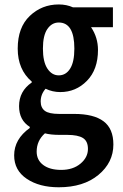

<svg xmlns="http://www.w3.org/2000/svg" viewBox="-20 -584 540 841"><path d="M237.3 236.3Q152.3 236.3 97.2 199.2Q42 162.1 42 96.7Q42 25.4 110.4 -23.4V-28.3Q63.5 -57.6 63.5 -119.1Q63.5 -184.6 119.1 -222.7V-226.6Q57.6 -279.3 57.6 -371.1Q57.6 -463.9 110.4 -514.2Q163.1 -564.5 237.3 -564.5Q271.5 -564.5 299.8 -551.8H474.6V-464.8H378.9Q409.2 -419.9 409.2 -365.2Q409.2 -279.3 360.8 -230Q312.5 -180.7 244.1 -180.7Q210 -180.7 179.7 -195.3Q158.2 -170.9 158.2 -139.6Q158.2 -112.3 176.3 -98.6Q194.3 -85 239.3 -85H304.7Q390.6 -85 433.6 -52.7Q476.6 -20.5 476.6 48.8Q476.6 127.9 411.1 182.1Q345.7 236.3 237.3 236.3ZM237.3 -253.9Q268.6 -253.9 287.1 -283.2Q305.7 -312.5 305.7 -371.1Q305.7 -485.4 237.3 -485.4Q207 -485.4 187.5 -457Q168 -428.7 168 -371.1Q168 -313.5 187.5 -283.7Q207 -253.9 237.3 -253.9ZM248 160.2Q299.8 160.2 332.5 132.8Q365.2 105.5 365.2 68.4Q365.2 34.2 343.3 20.5Q321.3 6.8 274.4 6.8H241.2Q202.1 6.8 176.8 0Q140.6 32.2 140.6 80.1Q140.6 117.2 169.4 138.7Q198.2 160.2 248 160.2Z"/></svg>

Font: GenEi Gothic M SemiBold
Style: Regular
Weight: 500
Designer: o_tamon (Modified); [Source Han Sans]
Ryoko NISHIZUKA  (kana & ideographs); Paul D. Hunt (Latin, Greek & Cyrillic); Wenl
Version: Version 1.1a;Original Version 1.004